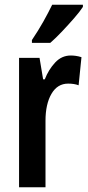

<svg xmlns="http://www.w3.org/2000/svg" viewBox="-20 -786 371 806"><path d="M277 -553Q287 -553 298 -551.5Q309 -550 322 -546L310 -428Q292 -435 266 -435Q221 -435 196 -392Q171 -349 171 -279V0H60V-543H146L161 -453H168Q184 -494 211.5 -523.5Q239 -553 277 -553ZM328 -757Q315 -737 291 -709.5Q267 -682 240.5 -654Q214 -626 191 -606H114V-618Q141 -658 162 -695.5Q183 -733 199 -766H328Z"/></svg>

Font: Noto Sans Thai Looped ExtraCondensed SemiBold
Style: Regular
Weight: 600
Width: 2
Designer: Sasikarn Vongin, Ben Mitchell
Foundry: The Fontpad Ltd
Version: Version 1.001; ttfautohint (v1.8.4.7-5d5b)